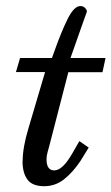

<svg xmlns="http://www.w3.org/2000/svg" viewBox="-20 -623 379 653"><path d="M34.2 -377.9H133.3L76.7 -186.5Q57.1 -121.6 57.1 -75.2L56.6 -74.7Q56.6 -35.2 73.2 -12.5Q89.8 10.3 130.4 10.3Q168 10.3 197.8 -13.2Q227.5 -36.6 253.4 -75.2L281.7 -121.1L250 -143.1L224.6 -99.1Q192.4 -43.5 164.6 -43.5Q138.2 -43.5 138.2 -81.5Q138.2 -93.3 142.3 -107.4Q146.5 -121.6 147.5 -126L212.4 -377.4H328.6L338.9 -425.8H219.7Q224.1 -438.5 235.4 -470Q246.6 -501.5 259.3 -538.1Q265.6 -555.7 269.5 -566.7Q273.4 -577.6 275.4 -583Q276.4 -585.4 273.7 -590.3Q271 -595.2 265.9 -598.9Q260.7 -602.5 253.9 -602.5Q231.9 -602.5 210.2 -558.8Q188.5 -515.1 165.5 -450.2L156.7 -425.8H48.3Z"/></svg>

Font: Radley
Style: Italic
Weight: 400
Italic angle: -12°
Designer: Vernon Adams
Foundry: Vernon Adams
Version: Version 1.003; ttfautohint (v1.6)